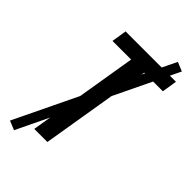

<svg xmlns="http://www.w3.org/2000/svg" viewBox="-273 -897 1057 1057"><g transform="rotate(45 255.5 -368.0)"><path d="M143 0 250 -647H105L119 -735H511L497 -647H352L245 0ZM69 84 16 62 441 -820 494 -798Z"/></g></svg>

Font: Iosevka Curly Semibold
Style: Italic
Weight: 600
Italic angle: -9°
Monospace: yes
Designer: Belleve Invis
Foundry: Belleve Invis
Version: Version 22.1.2; ttfautohint (v1.8.4)